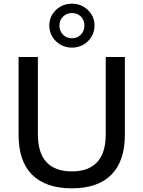

<svg xmlns="http://www.w3.org/2000/svg" viewBox="-20 -1015 780 1044"><path d="M371 9Q229 9 155 -64.5Q81 -138 81 -282V-705H186V-285Q186 -183 233 -133Q280 -83 371 -83Q461 -83 508 -133Q555 -183 555 -285V-705H659V-282Q659 -139 585.5 -65Q512 9 371 9ZM371 -756Q337 -756 309 -772Q281 -788 264.5 -815.5Q248 -843 248 -876Q248 -910 264.5 -936.5Q281 -963 308.5 -979Q336 -995 371 -995Q406 -995 433.5 -979Q461 -963 477.5 -936.5Q494 -910 494 -876Q494 -843 477.5 -815.5Q461 -788 433.5 -772Q406 -756 371 -756ZM371 -807Q401 -807 420 -827Q439 -847 439 -876Q439 -905 420.5 -924.5Q402 -944 371 -944Q342 -944 322.5 -924.5Q303 -905 303 -876Q303 -847 322 -827Q341 -807 371 -807Z"/></svg>

Font: Nunito Sans 11pt SemiBold
Style: Regular
Weight: 600
Version: Version 3.101;gftools[0.9.27]